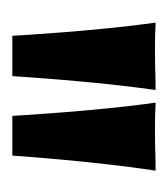

<svg xmlns="http://www.w3.org/2000/svg" viewBox="0 -740 278 319"><g transform="rotate(90 139.5 -580.0)"><path d="M263 -699C235 -699 228 -698 201 -698C180 -698 171 -698 150 -699C164 -603 172 -461 172 -461H238C238 -461 247 -594 263 -699ZM129 -699C102 -699 95 -698 68 -698C47 -698 38 -698 17 -699C31 -603 39 -461 39 -461H106C106 -461 114 -594 129 -699Z"/></g></svg>

Font: Mouse Memoirs
Style: Regular
Weight: 400
Designer: Astigmatic (AOETI)
Foundry: Astigmatic (AOETI)
Version: Version 1.000